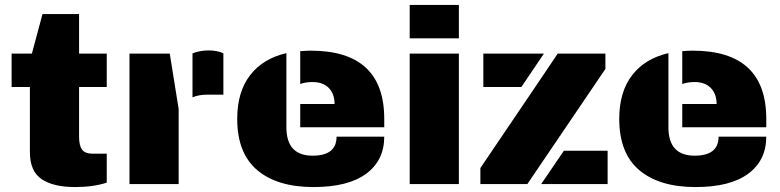

<svg xmlns="http://www.w3.org/2000/svg" viewBox="-20 -745 3157 777"><path d="M300 -688V-528H412V-393H300V-192Q300 -156 312 -139.5Q324 -123 356 -123H412V-6Q358 12 284 12Q196 12 148.5 -20Q101 -52 101 -129V-393H27V-528H109L152 -688Z M825 -541Q841 -541 856 -538Q871 -535 878 -532L884 -529V-362H820Q784 -362 759 -351V-529Q789 -541 825 -541ZM703 -304V-235V0H504V-528H667Z M1237 -540Q1535 -540 1535 -264V-230H1195V-324H1334Q1334 -365 1310.5 -389Q1287 -413 1245 -413Q1217 -413 1195 -405V-538Q1223 -540 1237 -540ZM1139 -530V-230Q1139 -115 1245 -115Q1342 -115 1342 -192H1535Q1535 -96 1462 -42Q1389 12 1249 12Q1102 12 1021 -56.5Q940 -125 940 -264Q940 -373 992 -440.5Q1044 -508 1139 -530Z M1837 -528V0H1638V-528ZM1837 -725V-590H1638V-725Z M2090 -393H1936V-528H2181ZM1924 -65 2146 -393 2237 -528H2430V-466L2114 0H1924ZM2262 -135H2439V0H2170Z M2783 -540Q3081 -540 3081 -264V-230H2741V-324H2880Q2880 -365 2856.5 -389Q2833 -413 2791 -413Q2763 -413 2741 -405V-538Q2769 -540 2783 -540ZM2685 -530V-230Q2685 -115 2791 -115Q2888 -115 2888 -192H3081Q3081 -96 3008 -42Q2935 12 2795 12Q2648 12 2567 -56.5Q2486 -125 2486 -264Q2486 -373 2538 -440.5Q2590 -508 2685 -530Z"/></svg>

Font: Archicoco
Style: Regular
Weight: 400
Designer: Hector Gatti
Foundry: Hector Gatti
Version: 1.002